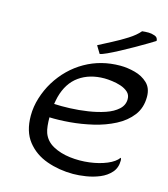

<svg xmlns="http://www.w3.org/2000/svg" viewBox="-115 -852 835 955"><g transform="rotate(15 303.0 -374.0)"><path d="M562.5 -111.8Q562.5 -74.2 540.8 -49.6Q519 -24.9 485.6 -11Q452.1 2.9 415.8 8.5Q379.4 14.2 350.1 14.2Q277.8 14.2 214.4 -8.3Q150.9 -30.8 111.6 -80.6Q72.3 -130.4 72.3 -211.9Q72.3 -258.3 86.7 -304.2Q101.1 -350.1 125 -389.6Q177.2 -474.1 258.5 -520.5Q339.8 -566.9 439 -566.9Q476.1 -566.9 514.6 -556.6Q553.2 -546.4 579.8 -521.2Q606.4 -496.1 606.4 -451.2Q606.4 -394.5 575.9 -354.7Q545.4 -314.9 495.4 -289.1Q445.3 -263.2 386.2 -249.3Q327.1 -235.4 268.8 -230.5Q210.4 -225.6 164.1 -227.5Q164.1 -205.1 166.3 -184.1Q168.5 -163.1 173.8 -148.4Q188 -109.9 226.1 -89.1Q264.2 -68.4 313.7 -62.3Q363.3 -56.2 413.3 -62.5Q463.4 -68.8 502.7 -85.2Q542 -101.6 558.6 -125Q562.5 -121.1 562.5 -111.8ZM176.8 -335Q172.9 -319.3 169.4 -297.9Q205.1 -295.9 250.7 -297.6Q296.4 -299.3 343 -306.4Q389.6 -313.5 429 -326.9Q468.3 -340.3 492.4 -362.3Q516.6 -384.3 516.6 -415.5Q516.6 -437.5 501.5 -451.2Q486.3 -464.8 464.1 -472.2Q441.9 -479.5 418.7 -482.4Q395.5 -485.4 379.4 -485.4Q302.7 -485.4 249.8 -448Q196.8 -410.6 176.8 -335ZM323.7 -596.7 300.3 -635.3Q328.6 -650.4 367.4 -670.4Q406.2 -690.4 442.4 -713.4Q478.5 -736.3 498.5 -760.3Q513.7 -762.2 532.2 -762.2Q546.4 -762.2 563.5 -756.3Q580.6 -750.5 580.6 -732.4Q568.4 -724.6 542.2 -709Q516.1 -693.4 483.4 -674.8Q450.7 -656.2 418.2 -638.9Q385.7 -621.6 360.4 -609.9Q335 -598.1 323.7 -596.7Z"/></g></svg>

Font: Lumanosimo
Style: Regular
Weight: 400
Designer: The DocRepair Project, Eduardo Rodriguez Tunni
Foundry: Google
Version: Version 1.010